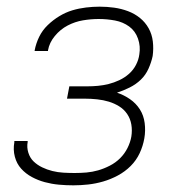

<svg xmlns="http://www.w3.org/2000/svg" viewBox="-20 -548 540 576"><path d="M200 8Q178 8 156.5 6Q135 4 114.5 -1.5Q94 -7 75.5 -17Q57 -27 43.5 -42Q30 -57 24.5 -78Q19 -99 23 -121V-125H63V-122Q60 -106 65 -90Q70 -74 81 -63.5Q92 -53 106.5 -46Q121 -39 137 -35Q153 -31 170 -30Q187 -29 204 -29Q222 -29 239.5 -30.5Q257 -32 274.5 -37Q292 -42 309.5 -51Q327 -60 340.5 -73.5Q354 -87 362.5 -104Q371 -121 374 -138Q377 -157 374 -174.5Q371 -192 361.5 -206Q352 -220 337.5 -229Q323 -238 306.5 -243Q290 -248 271.5 -250Q253 -252 235 -252H181L188 -289H242Q258 -289 274 -290.5Q290 -292 306 -296Q322 -300 338 -307.5Q354 -315 367 -326.5Q380 -338 388 -353.5Q396 -369 398 -385Q402 -409 394 -432Q386 -455 367.5 -468.5Q349 -482 325 -486.5Q301 -491 276 -491Q253 -491 229 -487Q205 -483 183 -471.5Q161 -460 144.5 -440Q128 -420 124 -397V-395H84V-397Q88 -418 97.5 -437.5Q107 -457 123 -472.5Q139 -488 158 -499.5Q177 -511 197 -517Q217 -523 238 -525.5Q259 -528 279 -528Q301 -528 322.5 -525Q344 -522 364 -514.5Q384 -507 400 -494Q416 -481 426 -463Q436 -445 438.5 -423.5Q441 -402 438 -380Q434 -361 425.5 -342Q417 -323 402.5 -309Q388 -295 369 -285.5Q350 -276 331 -270Q352 -263 370 -250.5Q388 -238 399.5 -220Q411 -202 414 -179Q417 -156 413 -133Q409 -110 399 -88.5Q389 -67 372 -50Q355 -33 333.5 -21.5Q312 -10 289.5 -3.5Q267 3 244.5 5.5Q222 8 200 8Z"/></svg>

Font: Iosevka Term Curly Extralight
Style: Italic
Weight: 200
Italic angle: -9°
Designer: Belleve Invis
Foundry: Belleve Invis
Version: Version 32.3.0